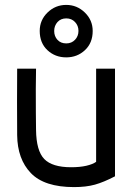

<svg xmlns="http://www.w3.org/2000/svg" viewBox="-20 -750 543 783"><path d="M449 -470V-31Q403 -7 367 3Q331 13 282 13Q161 13 106 -44Q51 -101 50 -199Q49 -335 50 -470H127L126 -388Q126 -277 127 -220Q128 -135 160.5 -101.5Q193 -68 270 -68Q306 -68 332 -74Q358 -80 372 -90V-470ZM142 -624Q142 -668 173.9 -699Q205.9 -730 250 -730Q294 -730 326 -698.9Q358 -667.8 358 -623.6Q358 -575 326.5 -545.5Q295 -516 250 -516Q205 -516 173.5 -545.3Q142 -574.6 142 -624ZM300 -624Q300 -645.4 285.9 -660.2Q271.9 -675 250.3 -675Q228 -675 214.5 -660.1Q201 -645.1 201 -623.6Q201 -602 214.4 -587.5Q227.7 -573 250.3 -573Q272 -573 286 -587.8Q300 -602.6 300 -624Z"/></svg>

Font: Kreadon
Style: Regular
Weight: 400
Designer: kohakuno
Foundry: StudioGnu
Version: Version 1.000;Glyphs 3.1.2 (3151)